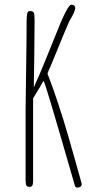

<svg xmlns="http://www.w3.org/2000/svg" viewBox="-20 -800 440 835"><path d="M246.6 -196.8 306.2 9.3Q308.1 15.6 317.9 15.6Q325.2 15.6 330.3 11.7Q335.4 7.8 335.4 1Q335.4 -2.4 334 -5.9Q326.7 -32.7 309.1 -95Q291.5 -157.2 274.4 -216.8Q258.3 -272.9 233.6 -347.9Q209 -422.9 189 -473.1Q187 -475.6 187 -479.5Q187 -481 188 -484.9Q190.9 -489.7 225.1 -572.8L231 -587.4Q266.6 -674.8 281.2 -707Q283.7 -711.9 291 -724.6Q304.7 -746.6 307.1 -765.1Q307.1 -772 302.2 -775.9Q297.4 -779.8 290 -779.8Q273.4 -779.8 219.2 -641.1Q212.9 -626 181.6 -547.9Q149.4 -468.3 127.9 -421.9H127L128.9 -543Q130.4 -659.7 130.4 -709.5Q130.4 -737.8 127 -744.6Q123.5 -752 108.9 -752Q100.6 -752 98.1 -740.2Q95.7 -726.6 95.7 -704.6Q95.7 -630.4 93.8 -512.7Q91.3 -365.2 91.3 -320.8V-18.6Q91.3 -0.5 94.5 6.1Q97.7 12.7 107.9 12.7Q117.7 12.7 120.8 6.3Q124 0 124 -16.6V-372.6L138.2 -396Q142.1 -401.9 145.5 -408Q148.9 -414.1 152.8 -419.9Q154.8 -424.8 158.2 -429.7Q164.1 -439.5 166.5 -443.4Q168.9 -447.3 169.4 -448.7L176.3 -431.6Q189.9 -392.1 246.6 -196.8Z"/></svg>

Font: Amatica SC
Style: Regular
Weight: 400
Version: Version 2.000